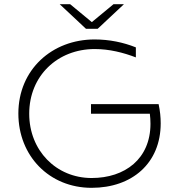

<svg xmlns="http://www.w3.org/2000/svg" viewBox="-20 -895 858 920"><path d="M419 5C613 5 750 -113 750 -304C750 -333 747 -364 740 -396H416V-350H698C700 -333 701 -318 701 -302C701 -134 579 -42 419 -42C249 -42 120 -174 120 -350C120 -532 256 -660 434 -660C504 -660 571 -643 631 -620V-668C571 -692 504 -706 433 -706C230 -706 68 -562 68 -351C68 -148 216 5 419 5ZM392 -757H448L574 -875H524L420 -789L316 -875H266Z"/></svg>

Font: Chess Sans Light
Style: Regular
Weight: 300
Designer: Wolf Bōese
Foundry: Wolf Bōese
Version: Version 7.223;Glyphs 3.3 (3306)